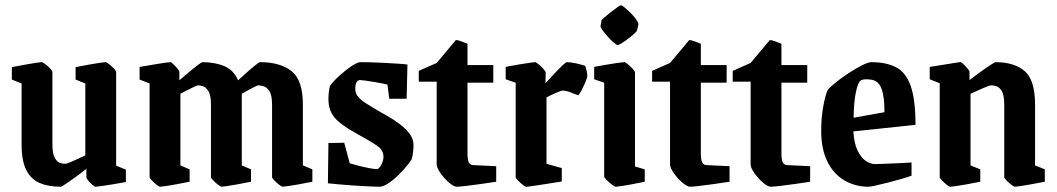

<svg xmlns="http://www.w3.org/2000/svg" viewBox="-20 -699 4014 729"><path d="M211 10Q164 10 131 -4Q98 -18 80 -53Q62 -88 62 -150V-382L25 -397V-444Q25 -444 41 -447Q57 -450 78 -454Q99 -458 116.5 -460.5Q134 -463 138 -463Q142 -463 152 -455.5Q162 -448 170.5 -439Q179 -430 179 -426V-151Q179 -114 188.5 -98.5Q198 -83 209.5 -80Q221 -77 227 -77Q232 -77 245.5 -82.5Q259 -88 275 -95.5Q291 -103 304 -109V-382L267 -397V-444Q267 -444 282.5 -447Q298 -450 319.5 -454Q341 -458 358.5 -460.5Q376 -463 381 -463Q384 -463 394 -455.5Q404 -448 412.5 -439Q421 -430 421 -426V-70L458 -55V-8Q458 -8 442 -5Q426 -2 404.5 1.5Q383 5 365 7.5Q347 10 342 10Q339 10 330.5 2.5Q322 -5 315 -13.5Q308 -22 308 -26V-58Q292 -45 270 -29Q248 -13 231 -1.5Q214 10 211 10Z M588 10Q584 10 574.5 2.5Q565 -5 556.5 -14Q548 -23 548 -26V-382L510 -397V-445Q510 -445 526 -447.5Q542 -450 564 -454Q586 -458 604 -460.5Q622 -463 627 -463Q630 -463 638 -455.5Q646 -448 653.5 -439Q661 -430 661 -426V-394Q676 -407 695.5 -423.5Q715 -440 730.5 -451.5Q746 -463 748 -463Q797 -463 832.5 -447.5Q868 -432 884 -394Q898 -407 916.5 -423.5Q935 -440 949.5 -451.5Q964 -463 967 -463Q1044 -463 1087 -429Q1130 -395 1130 -302V-71L1166 -56V-9Q1166 -9 1150.5 -6Q1135 -3 1113.5 1Q1092 5 1074.5 7.5Q1057 10 1053 10Q1050 10 1040 2.5Q1030 -5 1021.5 -14Q1013 -23 1013 -26V-301Q1013 -338 1002.5 -353.5Q992 -369 979.5 -372Q967 -375 961 -375Q957 -375 943 -367.5Q929 -360 915 -352.5Q901 -345 898 -343V-71L933 -56V-9Q933 -9 917.5 -6Q902 -3 881 1Q860 5 842.5 7.5Q825 10 821 10Q818 10 808 2.5Q798 -5 789.5 -14Q781 -23 781 -26V-301Q781 -338 771 -353.5Q761 -369 749.5 -372Q738 -375 732 -375Q728 -375 713 -367.5Q698 -360 683 -352.5Q668 -345 665 -343V-71L700 -56V-9Q700 -9 684.5 -6Q669 -3 648 1Q627 5 609.5 7.5Q592 10 588 10Z M1421 10Q1411 10 1386.5 9Q1362 8 1331.5 6Q1301 4 1272.5 1.5Q1244 -1 1225 -3L1227 -156L1287 -157L1308 -79Q1324 -74 1344 -69Q1364 -64 1382.5 -60.5Q1401 -57 1411 -57Q1419 -57 1427.5 -73Q1436 -89 1436 -104Q1436 -129 1412 -145.5Q1388 -162 1337 -190Q1273 -225 1250 -253Q1227 -281 1227 -322Q1227 -335 1228.5 -349Q1230 -363 1233 -373Q1245 -390 1268 -411Q1291 -432 1314 -447.5Q1337 -463 1349 -463Q1362 -463 1385 -462.5Q1408 -462 1435.5 -460.5Q1463 -459 1487.5 -457.5Q1512 -456 1527 -454L1524 -324H1458L1451 -378Q1447 -379 1432.5 -382Q1418 -385 1400 -388Q1382 -391 1367 -393Q1352 -395 1347 -395Q1329 -395 1329 -361Q1329 -343 1341.5 -329.5Q1354 -316 1371.5 -305.5Q1389 -295 1405 -285Q1425 -273 1450 -259Q1475 -245 1497.5 -228Q1520 -211 1535 -191.5Q1550 -172 1550 -149Q1550 -138 1548.5 -123Q1547 -108 1543 -94Q1535 -81 1520 -63.5Q1505 -46 1487 -29Q1469 -12 1451.5 -1Q1434 10 1421 10Z M1715 10Q1703 10 1685 -5.5Q1667 -21 1652.5 -41.5Q1638 -62 1638 -75V-389H1570V-430L1638 -460L1711 -547Q1718 -547 1730 -542.5Q1742 -538 1755 -533V-452H1853V-385H1755V-118Q1755 -91 1760.5 -81.5Q1766 -72 1778 -72L1864 -68V-9Q1839 -5 1807 -0.5Q1775 4 1749 7Q1723 10 1715 10Z M1978 10Q1974 10 1964.5 2.5Q1955 -5 1946.5 -14Q1938 -23 1938 -26V-385L1900 -398V-445Q1900 -445 1915.5 -448Q1931 -451 1952 -454.5Q1973 -458 1990.5 -460.5Q2008 -463 2012 -463Q2015 -463 2025 -455Q2035 -447 2043.5 -437Q2052 -427 2052 -424L2051 -383Q2068 -401 2085.5 -420Q2103 -439 2116 -451Q2129 -463 2132 -463Q2147 -463 2169 -458Q2191 -453 2202 -449Q2204 -444 2207 -431.5Q2210 -419 2210 -411Q2210 -404 2202.5 -386.5Q2195 -369 2186.5 -353.5Q2178 -338 2175 -337Q2167 -340 2148.5 -347.5Q2130 -355 2117 -355Q2111 -355 2091 -346.5Q2071 -338 2055 -329V-77L2113 -61V-10Q2113 -10 2094.5 -7Q2076 -4 2050.5 0Q2025 4 2004 7Q1983 10 1978 10Z M2264 -622Q2265 -624 2275 -633Q2285 -642 2298.5 -652.5Q2312 -663 2323.5 -671Q2335 -679 2337 -679Q2342 -679 2353 -669.5Q2364 -660 2376.5 -647.5Q2389 -635 2397 -623Q2405 -611 2404 -607L2399 -584Q2398 -580 2388 -571Q2378 -562 2365 -552Q2352 -542 2340.5 -535Q2329 -528 2326 -528Q2321 -528 2310 -537.5Q2299 -547 2287.5 -560Q2276 -573 2268 -584Q2260 -595 2260 -599ZM2318 10Q2314 10 2303.5 2Q2293 -6 2283.5 -15.5Q2274 -25 2274 -29V-385L2236 -398V-445Q2236 -445 2252 -448Q2268 -451 2289 -454.5Q2310 -458 2328 -460.5Q2346 -463 2351 -463Q2354 -463 2364 -455Q2374 -447 2382.5 -437.5Q2391 -428 2391 -423V-67L2428 -56V-9Q2428 -9 2413 -6Q2398 -3 2377.5 1Q2357 5 2339.5 7.5Q2322 10 2318 10Z M2601 10Q2589 10 2571 -5.5Q2553 -21 2538.5 -41.5Q2524 -62 2524 -75V-389H2456V-430L2524 -460L2597 -547Q2604 -547 2616 -542.5Q2628 -538 2641 -533V-452H2739V-385H2641V-118Q2641 -91 2646.5 -81.5Q2652 -72 2664 -72L2750 -68V-9Q2725 -5 2693 -0.5Q2661 4 2635 7Q2609 10 2601 10Z M2907 10Q2895 10 2877 -5.5Q2859 -21 2844.5 -41.5Q2830 -62 2830 -75V-389H2762V-430L2830 -460L2903 -547Q2910 -547 2922 -542.5Q2934 -538 2947 -533V-452H3045V-385H2947V-118Q2947 -91 2952.5 -81.5Q2958 -72 2970 -72L3056 -68V-9Q3031 -5 2999 -0.5Q2967 4 2941 7Q2915 10 2907 10Z M3441 -32Q3425 -26 3400.5 -19Q3376 -12 3350.5 -5.5Q3325 1 3305 5.5Q3285 10 3277 10Q3228 10 3187 -13.5Q3146 -37 3122 -84.5Q3098 -132 3098 -202Q3098 -251 3105.5 -293.5Q3113 -336 3123 -358Q3132 -369 3154.5 -387Q3177 -405 3204 -422.5Q3231 -440 3254 -451.5Q3277 -463 3288 -463Q3344 -463 3381.5 -444Q3419 -425 3437.5 -373.5Q3456 -322 3456 -225L3220 -200Q3223 -153 3237 -125.5Q3251 -98 3269 -87Q3287 -76 3302 -76Q3305 -76 3321 -76.5Q3337 -77 3359.5 -78Q3382 -79 3404 -80Q3426 -81 3441 -82ZM3249 -394Q3238 -388 3230 -350.5Q3222 -313 3221 -252L3338 -273Q3339 -329 3327 -362Q3315 -395 3283 -397Q3276 -398 3266.5 -398Q3257 -398 3249 -394Z M3588 10Q3584 10 3574.5 2.5Q3565 -5 3556.5 -14Q3548 -23 3548 -26V-383L3510 -398V-445Q3510 -445 3526 -447.5Q3542 -450 3564 -453.5Q3586 -457 3604 -460Q3622 -463 3627 -463Q3630 -463 3638 -455.5Q3646 -448 3653.5 -439Q3661 -430 3661 -427V-395Q3678 -408 3700 -424Q3722 -440 3739.5 -451.5Q3757 -463 3760 -463Q3831 -463 3870.5 -429Q3910 -395 3910 -302V-71L3947 -56V-9Q3947 -9 3931 -6Q3915 -3 3894 1Q3873 5 3855 7.5Q3837 10 3833 10Q3830 10 3820 2.5Q3810 -5 3801.5 -14Q3793 -23 3793 -26V-302Q3793 -338 3783.5 -353.5Q3774 -369 3762 -372Q3750 -375 3744 -375Q3737 -375 3713 -364.5Q3689 -354 3665 -343V-71L3702 -56V-9Q3702 -9 3686.5 -6Q3671 -3 3649.5 1Q3628 5 3610 7.5Q3592 10 3588 10Z"/></svg>

Font: Grenze Gotisch SemiBold
Style: Regular
Weight: 600
Designer: Renata Polastri
Foundry: Omnibus-Type
Version: Version 1.001